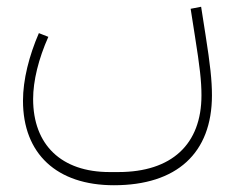

<svg xmlns="http://www.w3.org/2000/svg" viewBox="-20 -388 694 568"><path d="M317 160C503 160 607 65 607 -106C607 -150 602 -196 588 -285L575 -368L544 -362L557 -279C571 -191 576 -148 576 -106C576 39 488 121 330 121H304C162 121 78 41 78 -95C78 -149 94 -214 123 -279L95 -290C66 -223 48 -152 48 -90C48 67 148 160 317 160Z"/></svg>

Font: IBM Plex Arabic ExtraLight
Style: Regular
Weight: 200
Designer: Mike Abbink, Paul van der Laan, Pieter van Rosmalen, Wael Morcos, Khajak Apelian
Foundry: Bold Monday
Version: Version 1.0